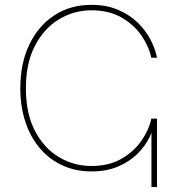

<svg xmlns="http://www.w3.org/2000/svg" viewBox="-20 -755 725 775"><path d="M349.1 -63Q285.2 -63 232.4 -87.2Q179.7 -111.3 141.6 -155.8Q103.5 -200.2 82.8 -262Q62 -323.7 62 -398.9Q62 -499.5 98.4 -575.2Q134.8 -650.9 199.2 -693.1Q263.7 -735.4 349.1 -735.4Q409.2 -735.4 455.6 -715.8Q502 -696.3 534.9 -664.6Q567.9 -632.8 587.4 -595.2Q606.9 -557.6 613.8 -522H590.8Q581.5 -566.4 551.5 -610.6Q521.5 -654.8 470.9 -684.1Q420.4 -713.4 349.1 -713.4Q278.3 -713.4 218 -677Q157.7 -640.6 121.1 -570.3Q84.5 -500 84.5 -398.9Q84.5 -296.9 121.1 -226.8Q157.7 -156.7 218 -120.8Q278.3 -85 349.1 -85Q420.4 -85 470.9 -114.5Q521.5 -144 551.8 -188.2Q582 -232.4 590.8 -276.4H606.4Q602.5 -241.2 584.7 -203.6Q566.9 -166 534.9 -134.3Q502.9 -102.5 456.5 -82.8Q410.2 -63 349.1 -63ZM591.3 0V-276.4H613.8V0Z"/></svg>

Font: Inter 20pt Thin
Style: Regular
Weight: 250
Version: Version 4.001;git-66647c0bb